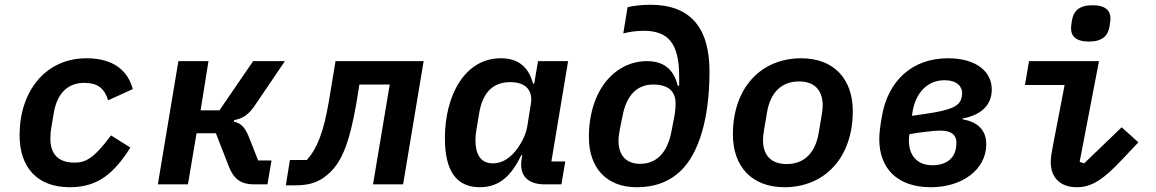

<svg xmlns="http://www.w3.org/2000/svg" viewBox="-20 -772 4840 804"><path d="M272 12C391 12 458 -47 526 -154L445 -205C370 -104 335 -91 292 -91C223 -91 191 -128 191 -191C191 -206 192 -223 195 -238L205 -298C219 -383 266 -425 332 -425C391 -425 417 -401 433 -352L536 -399C516 -474 458 -528 342 -528C169 -528 62 -388 62 -206C62 -71 136 12 272 12Z M641 0H767L803 -214H884L939 -73C959 -22 990 0 1043 0H1100L1117 -100H1061L1024 -194C1006 -241 988 -256 959 -263L960 -269C999 -276 1022 -293 1049 -333L1173 -516H1040L899 -310H820L853 -516H727Z M1177 4H1220C1284 4 1326 -14 1365 -53C1411 -99 1444 -173 1473 -344L1485 -418H1612L1542 0H1668L1754 -516H1385L1357 -347C1335 -219 1309 -152 1265 -102H1194Z M1989 12C2077 12 2124 -43 2163 -122H2167L2164 -103C2154 -38 2189 0 2261 0H2331L2347 -96H2289L2359 -516H2233L2217 -422H2212C2194 -490 2152 -528 2077 -528C1926 -528 1843 -372 1843 -193C1843 -61 1888 12 1989 12ZM2044 -88C1992 -88 1971 -127 1971 -184C1971 -202 1973 -217 1975 -229L1986 -295C1999 -376 2037 -428 2117 -428C2185 -428 2212 -390 2203 -337L2188 -243C2181 -201 2157 -162 2138 -139C2111 -106 2079 -88 2044 -88Z M2646 12C2718 12 2782 -8 2835 -61C2903 -130 2951 -267 2951 -473C2951 -656 2871 -752 2704 -752C2667 -752 2633 -748 2608 -742L2590 -632C2612 -638 2642 -643 2676 -643C2779 -643 2824 -589 2824 -452V-413H2818C2802 -480 2761 -516 2689 -516C2559 -516 2446 -399 2446 -197C2446 -71 2518 12 2646 12ZM2660 -86C2603 -86 2570 -121 2570 -183C2570 -196 2572 -212 2576 -233L2587 -287C2603 -372 2647 -418 2715 -418C2777 -418 2809 -391 2809 -339C2809 -320 2807 -298 2802 -275L2792 -223C2775 -133 2730 -86 2660 -86Z M3265 12C3432 12 3551 -110 3551 -307C3551 -441 3472 -528 3335 -528C3168 -528 3049 -406 3049 -209C3049 -75 3128 12 3265 12ZM3274 -85C3213 -85 3175 -118 3175 -186C3175 -198 3177 -215 3180 -231L3192 -302C3206 -384 3252 -431 3326 -431C3387 -431 3425 -398 3425 -330C3425 -318 3423 -301 3420 -285L3408 -214C3394 -132 3348 -85 3274 -85Z M3878 12C4008 12 4110 -61 4110 -168C4110 -227 4074 -262 4011 -272L4012 -276C4086 -290 4133 -330 4133 -397C4133 -476 4063 -528 3950 -528C3798 -528 3698 -432 3673 -285C3666 -245 3662 -216 3662 -189C3662 -69 3735 12 3878 12ZM3884 -80C3822 -80 3786 -120 3786 -183C3786 -193 3787 -203 3788 -210L3823 -216C3868 -222 3897 -225 3920 -225C3962 -225 3985 -208 3985 -175C3985 -166 3984 -158 3983 -152C3976 -106 3939 -80 3884 -80ZM3799 -287 3801 -303C3815 -386 3865 -436 3935 -436C3986 -436 4009 -411 4009 -382C4009 -376 4008 -370 4007 -365C4000 -330 3971 -311 3847 -294Z M4540 -598C4595 -598 4619 -621 4626 -660C4629 -678 4630 -688 4630 -695C4630 -726 4611 -750 4555 -750C4500 -750 4476 -727 4469 -688C4466 -670 4465 -660 4465 -653C4465 -622 4484 -598 4540 -598ZM4490 12C4552 12 4602 -22 4677 -102L4747 -176L4677 -239L4520 -88L4501 -94L4582 -516H4289L4272 -416H4438L4389 -161C4383 -129 4380 -112 4380 -93C4380 -30 4418 12 4490 12Z"/></svg>

Font: IBM Plex Mono SmBld
Style: Italic
Weight: 600
Italic angle: -9.5°
Monospace: yes
Designer: Mike Abbink, Paul van der Laan, Pieter van Rosmalen
Foundry: Bold Monday
Version: Version 2.004